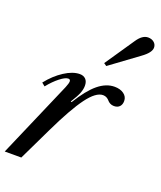

<svg xmlns="http://www.w3.org/2000/svg" viewBox="-163 -955 885 1053"><g transform="rotate(20 279.5 -428.5)"><path d="M438 -540Q470.7 -540 491.9 -524.7Q513.2 -509.3 513.2 -483.9Q513.2 -463.4 501.7 -451.2Q490.2 -439 469.2 -439Q456.1 -439 446 -444.6Q436 -450.2 430.7 -457Q425.3 -463.9 415.8 -469.5Q406.2 -475.1 394 -475.1Q352.5 -475.1 302 -406.7Q251.5 -338.4 182.1 -193.8L88.9 0H-7.8L185.1 -445.8Q195.8 -471.7 195.8 -482.9Q195.8 -495.1 183.1 -495.1Q166 -495.1 135.5 -471.2Q105 -447.3 75.2 -410.2L56.2 -425.8Q96.7 -477.1 145.3 -508.5Q193.8 -540 234.9 -540Q256.3 -540 269.3 -526.9Q282.2 -513.7 282.2 -488.8Q282.2 -468.3 273.2 -445.3Q264.2 -422.4 238.8 -381.8L244.1 -379.9Q295.4 -463.4 342 -501.7Q388.7 -540 438 -540ZM355 -630.9 338.9 -642.1 455.1 -813Q484.4 -856.9 518.1 -856.9Q539.1 -856.9 553 -845Q566.9 -833 566.9 -814.9Q566.9 -785.6 517.1 -750Z"/></g></svg>

Font: Libre Caslon Text
Style: Italic
Weight: 400
Italic angle: -25°
Designer: Pablo Impallari, Rodrigo Fuenzalida
Foundry: Pablo Impallari, Rodrigo Fuenzalida
Version: Version 1.002